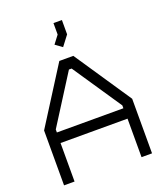

<svg xmlns="http://www.w3.org/2000/svg" viewBox="-164 -1028 961 1134"><g transform="rotate(-20 316.5 -461.0)"><path d="M527 0V-242H106V0H40V-345L265 -700H353L593 -343V0ZM525 -326 318 -633H301L107 -327V-308H525ZM271 -800 309 -850V-922H362V-832L314 -769Z"/></g></svg>

Font: Turret Road Medium
Style: Regular
Weight: 500
Designer: Noponies
Foundry: Noponies
Version: Version 1.001; ttfautohint (v1.8)